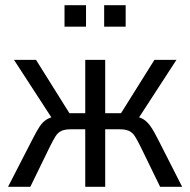

<svg xmlns="http://www.w3.org/2000/svg" viewBox="-20 -721 735 741"><path d="M11 0 103 -179Q120 -213 132.5 -232Q145 -251 161 -260.5Q177 -270 204 -274L188 -253L34 -490H119L248 -284H309V-490H386V-284H447L576 -490H661L507 -253L491 -274Q518 -270 533 -261Q548 -252 561 -233.5Q574 -215 592 -179L683 0H598L522 -156Q510 -180 501 -194.5Q492 -209 478.5 -215.5Q465 -222 442 -222H386V0H309V-222H253Q230 -222 216.5 -215.5Q203 -209 194 -194.5Q185 -180 173 -156L97 0ZM382 -618V-701H465V-618ZM229 -618V-701H312V-618Z"/></svg>

Font: Nunito Sans 10pt Condensed
Style: Regular
Weight: 400
Width: 3
Designer: Vernon Adams
Foundry: Vernon Adams
Version: Version 3.101;gftools[0.9.27]